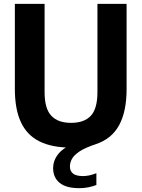

<svg xmlns="http://www.w3.org/2000/svg" viewBox="-20 -760 738 1001"><path d="M393 221Q324.5 221 290.8 193.2Q257 165.5 257 117Q257 75.5 285.2 41.2Q313.5 7 383.5 -21.5L372 9.5H350.5Q250.5 9.5 185.5 -23Q120.5 -55.5 89 -123Q57.5 -190.5 57.5 -296V-740H212.5V-279.5Q212.5 -194 247.2 -156.8Q282 -119.5 350.5 -119.5Q419.5 -119.5 453.8 -156.8Q488 -194 488 -279.5V-740H640V-296Q640 -179 601 -107.2Q562 -35.5 478.5 -8Q423 10.5 394 30Q365 49.5 354.8 69Q344.5 88.5 344.5 107.5Q344.5 132 360.8 145Q377 158 413 158Q428 158 445 154.5Q462 151 482.5 143V204.5Q462.5 212 440.8 216.5Q419 221 393 221Z"/></svg>

Font: Encode Sans SemiCondensed
Style: Bold
Weight: 700
Width: 4
Designer: Multiple Designers
Foundry: Impallari Type
Version: Version 3.002